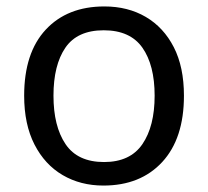

<svg xmlns="http://www.w3.org/2000/svg" viewBox="-20 -566 645 596"><path d="M551 -269Q551 -136 483.5 -63Q416 10 301 10Q230 10 174.5 -22.5Q119 -55 87 -117.5Q55 -180 55 -269Q55 -402 122 -474Q189 -546 304 -546Q377 -546 432.5 -513.5Q488 -481 519.5 -419.5Q551 -358 551 -269ZM146 -269Q146 -174 183.5 -118.5Q221 -63 303 -63Q384 -63 422 -118.5Q460 -174 460 -269Q460 -364 422 -418Q384 -472 302 -472Q220 -472 183 -418Q146 -364 146 -269Z"/></svg>

Font: Noto Sans Gunjala Gondi Semibold
Style: Regular
Weight: 600
Designer: Ek Type
Foundry: Ek Type
Version: Version 1.004; ttfautohint (v1.8.4.7-5d5b)